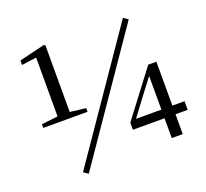

<svg xmlns="http://www.w3.org/2000/svg" viewBox="-130 -898 1163 1084"><g transform="rotate(-20 451.5 -356.0)"><path d="M73 -302V-324L177 -336H241L339 -324V-302ZM171 -302V-689L82 -677V-704L236 -741L244 -735V-302ZM735 0V-139V-155V-383H728L763 -410L667 -284L572 -157L577 -184V-171H874V-119H545V-162L752 -435H801V0ZM226 29 198 10 708 -732 736 -713Z"/></g></svg>

Font: Noto Serif TC ExtraLight Medium
Style: Regular
Weight: 500
Version: Version 2.002-H1;hotconv 1.1.0;makeotfexe 2.6.0